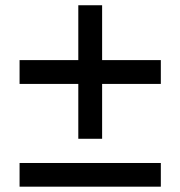

<svg xmlns="http://www.w3.org/2000/svg" viewBox="-20 -618 684 728"><path d="M276.9 -91.8V-299.8H54.2V-390.1H276.9V-598.1H367.2V-390.1H589.8V-299.8H367.2V-91.8ZM54.2 89.8V0H589.8V89.8Z"/></svg>

Font: HK Grotesk Legacy
Style: Bold
Weight: 700
Designer: Alfredo Marco Pradil
Foundry: Hanken Design Co.
Version: Version 2.022;PS 002.022;hotconv 1.0.88;makeotf.lib2.5.64775